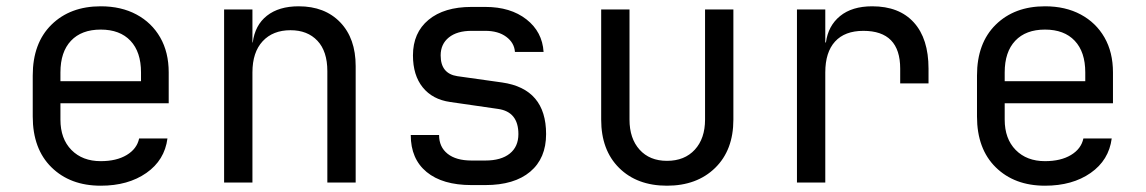

<svg xmlns="http://www.w3.org/2000/svg" viewBox="-20 -580 3640 610"><path d="M300 10Q203 10 143.5 -48.5Q84 -107 84 -210V-340Q84 -443 143.5 -501.5Q203 -560 300 -560Q365 -560 413.5 -534Q462 -508 489 -461Q516 -414 516 -350V-252H172V-200Q172 -139 207 -103.5Q242 -68 300 -68Q350 -68 382.5 -87.5Q415 -107 422 -140H512Q503 -71 445 -30.5Q387 10 300 10ZM172 -322H428V-350Q428 -415 394.5 -450.5Q361 -486 300 -486Q239 -486 205.5 -450.5Q172 -415 172 -350Z M692 0V-550H782V-445H783Q790 -500 828 -530Q866 -560 929 -560Q1012 -560 1061 -509Q1110 -458 1110 -370V0H1020V-354Q1020 -417 988.5 -450.5Q957 -484 903 -484Q847 -484 814.5 -449Q782 -414 782 -350V0Z M1478 8Q1386 8 1335.5 -33.5Q1285 -75 1285 -151H1375Q1375 -113 1402 -91.5Q1429 -70 1478 -70H1522Q1572 -70 1599.5 -92Q1627 -114 1627 -154Q1627 -225 1562 -234L1410 -256Q1354 -264 1323 -302.5Q1292 -341 1292 -404Q1292 -476 1341.5 -517Q1391 -558 1478 -558H1522Q1602 -558 1652.5 -518.5Q1703 -479 1707 -415H1616Q1614 -444 1588.5 -463Q1563 -482 1522 -482H1478Q1432 -482 1406 -461Q1380 -440 1380 -404Q1380 -346 1433 -338L1575 -318Q1715 -298 1715 -154Q1715 -77 1664.5 -34.5Q1614 8 1522 8Z M2099 10Q2004 10 1947 -46.5Q1890 -103 1890 -200V-550H1980V-200Q1980 -140 2012 -104.5Q2044 -69 2099 -69Q2155 -69 2187.5 -104.5Q2220 -140 2220 -200V-550H2310V-200Q2310 -103 2252 -46.5Q2194 10 2099 10Z M2512 0V-550H2602V-445H2604Q2611 -498 2649 -529Q2687 -560 2751 -560Q2837 -560 2883.5 -508.5Q2930 -457 2930 -362V-315H2840V-362Q2840 -482 2723 -482Q2664 -482 2633 -448Q2602 -414 2602 -350V0Z M3300 10Q3203 10 3143.5 -48.5Q3084 -107 3084 -210V-340Q3084 -443 3143.5 -501.5Q3203 -560 3300 -560Q3365 -560 3413.5 -534Q3462 -508 3489 -461Q3516 -414 3516 -350V-252H3172V-200Q3172 -139 3207 -103.5Q3242 -68 3300 -68Q3350 -68 3382.5 -87.5Q3415 -107 3422 -140H3512Q3503 -71 3445 -30.5Q3387 10 3300 10ZM3172 -322H3428V-350Q3428 -415 3394.5 -450.5Q3361 -486 3300 -486Q3239 -486 3205.5 -450.5Q3172 -415 3172 -350Z"/></svg>

Font: JetBrains Mono NL
Style: Regular
Weight: 400
Monospace: yes
Designer: Philipp Nurullin, Konstantin Bulenkov
Foundry: JetBrains
Version: Version 2.305; ttfautohint (v1.8.4.7-5d5b)